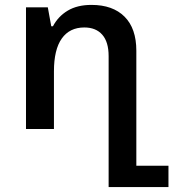

<svg xmlns="http://www.w3.org/2000/svg" viewBox="-20 -526 707 783"><path d="M423 -297Q423 -355 397 -384.5Q371 -414 324 -414Q264 -414 232 -369Q200 -324 200 -235V0H86V-496H175L189 -419H196Q217 -459 256 -482.5Q295 -506 353 -506Q440 -506 488 -458Q536 -410 536 -319V150H667V237H423Z"/></svg>

Font: Noto Sans Armenian Medium
Style: Regular
Weight: 500
Designer: Monotype Design team
Foundry: Monotype Imaging Inc.
Version: Version 1.000